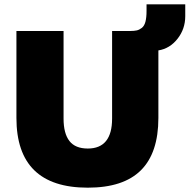

<svg xmlns="http://www.w3.org/2000/svg" viewBox="-20 -847 868 879"><path d="M381.8 12.2Q55.2 12.2 55.2 -307.1V-705.1H271V-304.2Q271 -235.8 297.9 -201.4Q324.7 -167 381.8 -167Q493.2 -167 493.2 -304.2V-705.1H575.2Q594.2 -705.1 606 -707.8Q617.7 -710.4 629.2 -719.2Q640.6 -728 645.8 -747.3Q650.9 -766.6 650.9 -796.9V-827.1H828.1V-772.9Q828.1 -714.4 792.7 -669.4Q757.3 -624.5 705.1 -616.2V-307.1Q705.1 -147 625 -67.4Q544.9 12.2 381.8 12.2Z"/></svg>

Font: Mulish ExtraBlack
Style: Regular
Weight: 1000
Designer: Vernon Adams
Foundry: Vernon Adams
Version: Version 3.603; ttfautohint (v1.8.3)